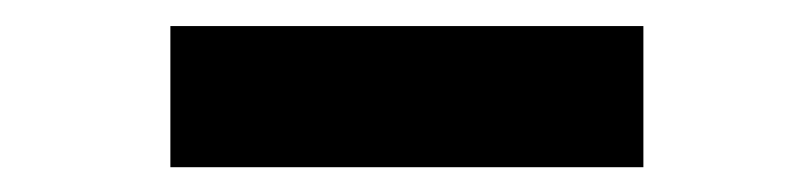

<svg xmlns="http://www.w3.org/2000/svg" viewBox="-20 -786 626 151"><path d="M114 -654.5V-765.5H486V-654.5Z"/></svg>

Font: Encode Sans XBd
Style: Regular
Weight: 800
Designer: Multiple Designers
Foundry: Impallari Type
Version: Version 3.002; ttfautohint (v1.8.3) -l 8 -r 50 -G 200 -x 14 